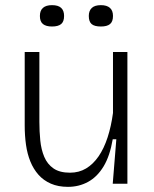

<svg xmlns="http://www.w3.org/2000/svg" viewBox="-20 -714 599 746"><path d="M244 12Q206 12 177.5 -0.5Q149 -13 129.5 -35Q110 -57 98 -86.5Q86 -116 81 -151.5Q76 -187 76 -227V-512H133V-240Q133 -204 136.5 -168.5Q140 -133 152 -104.5Q164 -76 188 -59.5Q212 -43 252 -43Q287 -43 314.5 -59.5Q342 -76 363 -106.5Q384 -137 398 -180Q412 -223 419 -275V-512H475V-222V0H418L432 -173H418Q407 -108 382.5 -67.5Q358 -27 322.5 -7.5Q287 12 244 12ZM372 -611Q347 -611 336 -620.5Q325 -630 325 -652Q325 -672 336.5 -683Q348 -694 372 -694Q395 -694 407 -683.5Q419 -673 419 -652Q419 -630 407.5 -620.5Q396 -611 372 -611ZM182 -611Q159 -611 147 -620.5Q135 -630 135 -652Q135 -673 147 -683.5Q159 -694 182 -694Q206 -694 217.5 -683.5Q229 -673 229 -652Q229 -630 217.5 -620.5Q206 -611 182 -611Z"/></svg>

Font: Bricolage Grotesque ExtraLight
Style: Regular
Weight: 250
Designer: Mathieu Triay
Foundry: Atelier Triay
Version: Version 1.000;gftools[0.9.30]